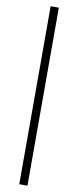

<svg xmlns="http://www.w3.org/2000/svg" viewBox="-125 -999 517 1271"><g transform="rotate(10 133.5 -364.0)"><path d="M161.1 -961.9V234.4H106V-961.9Z"/></g></svg>

Font: Inter Display Light
Style: Regular
Weight: 300
Designer: Rasmus Andersson
Foundry: rsms
Version: Version 4.000;git-a52131595